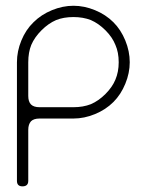

<svg xmlns="http://www.w3.org/2000/svg" viewBox="-20 -660 500 680"><path d="M98.6 -581.1Q126 -608.4 164.1 -624Q202.1 -639.6 240.2 -639.6Q278.3 -639.6 316.4 -624Q354.5 -608.4 381.8 -581.1Q408.2 -554.7 423.8 -516.6Q439.5 -478.5 439.5 -439.5Q439.5 -401.4 423.8 -363.3Q408.2 -325.2 381.8 -298.8Q354.5 -271.5 316.4 -255.9Q278.3 -240.2 240.2 -240.2Q202.1 -240.2 179.7 -240.2Q158.2 -240.2 120.1 -240.2Q99.6 -240.2 89.8 -230.5Q80.1 -219.7 80.1 -200.2Q80.1 -139.6 80.1 -99.6Q80.1 -59.6 80.1 -19.5Q80.1 0 59.6 0Q40 0 40 -19.5Q40 -59.6 40 -229.5Q40 -399.4 40 -439.5Q40 -478.5 55.7 -516.6Q71.3 -554.7 98.6 -581.1ZM80.1 -439.5Q80.1 -400.4 80.1 -379.9Q80.1 -360.4 80.1 -320.3Q80.1 -299.8 89.8 -290Q99.6 -280.3 120.1 -280.3Q160.2 -280.3 182.6 -280.3Q205.1 -280.3 240.2 -280.3Q274.4 -280.3 301.8 -291Q329.1 -302.7 353.5 -327.1Q377.9 -351.6 388.7 -377.9Q400.4 -405.3 400.4 -439.5Q400.4 -474.6 388.7 -501Q377.9 -528.3 353.5 -552.7Q329.1 -577.1 301.8 -588.9Q274.4 -599.6 240.2 -599.6Q205.1 -599.6 178.7 -588.9Q151.4 -577.1 127 -552.7Q102.5 -528.3 90.8 -501Q80.1 -474.6 80.1 -439.5Z"/></svg>

Font: Demofont
Style: Regular
Weight: 400
Version: Version 1.0